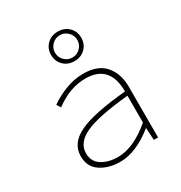

<svg xmlns="http://www.w3.org/2000/svg" viewBox="-178 -876 955 1015"><g transform="rotate(-30 300.0 -369.0)"><path d="M264 12Q194 12 145 -20.5Q96 -53 96 -117Q96 -197 183 -238.5Q270 -280 470 -298Q470 -462 322 -462Q226 -462 136 -394L120 -418Q154 -444 210.5 -467Q267 -490 324 -490Q414 -490 457 -439.5Q500 -389 500 -310V0H474L470 -74H468Q361 12 264 12ZM266 -16Q361 -16 470 -108V-272Q282 -254 205 -218Q128 -182 128 -118Q128 -66 168.5 -41Q209 -16 266 -16ZM386 -595.5Q360 -570 320 -570Q280 -570 254 -595.5Q228 -621 228 -660Q228 -699 254 -724.5Q280 -750 320 -750Q360 -750 386 -724.5Q412 -699 412 -660Q412 -621 386 -595.5ZM272 -612Q292 -592 320 -592Q348 -592 368 -612Q388 -632 388 -660Q388 -688 368 -708Q348 -728 320 -728Q292 -728 272 -708Q252 -688 252 -660Q252 -632 272 -612Z"/></g></svg>

Font: TypoPRO Source Code Pro
Style: Regular
Weight: 200
Monospace: yes
Designer: Paul D. Hunt, Teo Tuominen
Foundry: Adobe Systems Incorporated
Version: Version 2.010;PS 1.0;hotconv 1.0.84;makeotf.lib2.5.63406